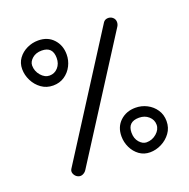

<svg xmlns="http://www.w3.org/2000/svg" viewBox="-132 -829 986 1000"><g transform="rotate(-20 361.5 -328.5)"><path d="M54.2 -589.4Q54.2 -623.5 72.8 -648.7Q91.3 -673.8 120.6 -687.7Q149.9 -701.7 182.6 -701.7Q235.4 -701.7 266.8 -667.7Q298.3 -633.8 298.3 -583Q298.3 -549.8 283.2 -520.3Q268.1 -490.7 241 -472.4Q213.9 -454.1 177.7 -454.1Q141.1 -454.1 113.3 -474.1Q85.4 -494.1 69.8 -525.4Q54.2 -556.6 54.2 -589.4ZM589.4 -678.7Q601.1 -669.4 602.3 -654.8Q603.5 -640.1 595.2 -627.4L184.1 15.6Q176.3 28.3 162.8 34.2Q149.4 40 135.7 33.7Q122.1 27.3 115.7 12.7Q109.4 -2 117.7 -14.6L538.1 -672.9Q546.4 -685.5 562 -686.8Q577.6 -688 589.4 -678.7ZM109.4 -589.4Q109.4 -558.1 130.4 -533.7Q151.4 -509.3 177.7 -509.3Q205.6 -509.3 224.4 -530.3Q243.2 -551.3 243.2 -583Q243.2 -646 182.6 -646Q149.9 -646 129.6 -628.2Q109.4 -610.4 109.4 -589.4ZM533.2 45.4Q499.5 45.4 474.1 26.9Q448.7 8.3 434.6 -21.2Q420.4 -50.8 420.4 -83.5Q420.4 -135.7 454.3 -167.5Q488.3 -199.2 539.1 -199.2Q572.8 -199.2 602.3 -184.1Q631.8 -168.9 650.1 -141.8Q668.5 -114.7 668.5 -78.6Q668.5 -41.5 648.2 -13.7Q627.9 14.2 596.9 29.8Q565.9 45.4 533.2 45.4ZM533.2 -9.8Q564.9 -9.8 589.1 -30.8Q613.3 -51.8 613.3 -78.6Q613.3 -106 592 -125Q570.8 -144 539.1 -144Q476.1 -144 476.1 -83.5Q476.1 -50.8 494.1 -30.3Q512.2 -9.8 533.2 -9.8Z"/></g></svg>

Font: Mikhak-DS2-FD Regular
Style: Regular
Weight: 400
Designer: Amin Abedi
Version: Version 3.4